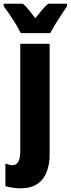

<svg xmlns="http://www.w3.org/2000/svg" viewBox="-21 -768 377 1022"><path d="M246.1 -591.8H89.4Q78.6 -614.3 62.5 -640.6Q46.4 -667 29.3 -692.1Q12.2 -717.3 -1.5 -734.9V-748H101.1Q120.1 -731.9 134 -713.1Q147.9 -694.3 167 -670.9Q186 -694.3 201.4 -713.6Q216.8 -732.9 235.4 -748H335.9V-734.9Q324.2 -717.8 307.6 -692.6Q291 -667.5 274.7 -640.9Q258.3 -614.3 246.1 -591.8ZM86.4 234.4Q70.3 234.4 46.6 231Q22.9 227.5 7.8 222.7V102.5Q19 106.9 28.1 109.1Q37.1 111.3 48.3 111.3Q63.5 111.3 75.2 95Q86.9 78.6 86.9 30.3V-534.7H243.2V55.2Q243.2 104 228.5 144.8Q213.9 185.5 179.7 210Q145.5 234.4 86.4 234.4Z"/></svg>

Font: Lunasima
Style: Bold
Weight: 700
Designer: The DocRepair Project, Monotype Design Team
Foundry: Google
Version: Version 2.009